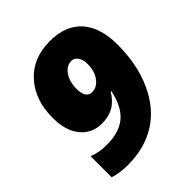

<svg xmlns="http://www.w3.org/2000/svg" viewBox="-203 -850 986 986"><g transform="rotate(-45 290.0 -357.0)"><path d="M212.9 -234.9Q139.6 -234.9 96.4 -288.3Q53.2 -341.8 53.2 -433.1Q53.2 -434.6 53.2 -436.5Q53.2 -564 125.5 -644Q197.8 -724.1 320.3 -724.1Q321.8 -724.1 323.2 -724.1Q435.5 -724.1 495.4 -657Q555.2 -589.8 555.2 -464.8Q555.2 -320.8 505.1 -211.2Q455.1 -101.6 366.2 -45.9Q277.3 9.8 154.8 9.8Q98.6 9.8 51.8 -4.9V-158.2Q95.7 -140.1 150.9 -140.1Q242.2 -140.1 293 -182.4Q343.8 -224.6 363.8 -319.8H359.9Q331.5 -274.4 296.1 -254.6Q260.7 -234.9 212.9 -234.9ZM328.1 -574.2Q293 -574.2 268.6 -539.6Q245.1 -504.9 245.1 -455.1Q245.1 -384.8 290 -384.8Q326.2 -384.8 351.1 -418.9Q376 -453.1 376 -502.9Q376 -534.7 362.5 -554.4Q349.1 -574.2 328.1 -574.2Z"/></g></svg>

Font: Open Sans Hebrew Extra Bold
Style: Italic
Weight: 800
Italic angle: -12°
Foundry: Ascender Corporation, Yanek Iontef
Version: Version 2.001;PS 002.001;hotconv 1.0.70;makeotf.lib2.5.58329